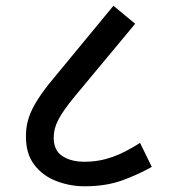

<svg xmlns="http://www.w3.org/2000/svg" viewBox="-20 -652 597 672"><path d="M276.9 0C325.7 0 369.1 -6.8 407.2 -20.5C444.8 -34.2 479.5 -49.8 511.2 -67.9L470.2 -151.9C401.9 -108.4 345.7 -85.9 275.9 -85.9C244.6 -85.9 218.8 -92.3 198.7 -105.5C178.2 -118.7 168 -140.1 168 -169.9C168 -211.4 185.1 -246.1 245.1 -318.8L453.1 -568.8L377 -631.8L179.2 -392.1C89.8 -287.1 70.8 -235.8 70.8 -173.8C70.8 -133.3 80.6 -100.1 100.6 -74.7C120.1 -48.8 146 -30.3 177.7 -18.1C209.5 -5.9 242.2 0 276.9 0Z"/></svg>

Font: Noto Reveo Sans
Style: Regular
Weight: 500
Designer: Monotype Design Team
Foundry: Monotype Imaging Inc.
Version: Version 2.007